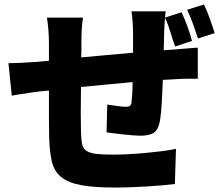

<svg xmlns="http://www.w3.org/2000/svg" viewBox="-20 -789 996 863"><path d="M769 -567Q788 -569 816.5 -571Q845 -573 869 -575V-435Q843 -435 818.5 -435Q794 -435 768 -433Q755 -432 741.5 -431.5Q728 -431 712 -430Q710 -375 707 -325Q704 -275 699 -246Q691 -204 670.5 -191.5Q650 -179 611 -179Q599 -179 578.5 -180.5Q558 -182 536.5 -184.5Q515 -187 494 -189.5Q473 -192 459 -194L462 -319Q482 -316 507 -312.5Q532 -309 545 -309Q557 -309 563 -312.5Q569 -316 571 -328Q573 -345 574.5 -368.5Q576 -392 576 -420Q519 -415 459.5 -409Q400 -403 344 -398Q343 -337 343 -281.5Q343 -226 344 -194Q345 -161 349 -141.5Q353 -122 368 -111.5Q383 -101 411 -97.5Q439 -94 488 -94Q521 -94 558.5 -96Q596 -98 634 -101.5Q672 -105 707.5 -109.5Q743 -114 771 -120L766 38Q742 41 709.5 44Q677 47 641 49Q605 51 568.5 52.5Q532 54 499 54Q402 54 343.5 43Q285 32 254 6Q223 -20 213 -63Q203 -106 201 -170Q201 -185 200.5 -208Q200 -231 200 -259Q200 -287 200 -318.5Q200 -350 200 -382L157 -378Q145 -377 127.5 -374Q110 -371 92 -368.5Q74 -366 58 -363.5Q42 -361 33 -359L18 -505Q37 -505 71 -506.5Q105 -508 147 -511L200 -516V-592Q200 -626 197.5 -655Q195 -684 191 -710H353Q349 -683 347.5 -659Q346 -635 346 -600Q346 -588 346 -570Q346 -552 345 -531Q401 -536 460.5 -541.5Q520 -547 578 -552V-642Q578 -652 577.5 -665.5Q577 -679 576 -692.5Q575 -706 573.5 -718.5Q572 -731 571 -738H725Q723 -729 722 -710L796 -734Q810 -705 823 -668.5Q836 -632 843 -605L767 -580Q756 -611 746 -645Q736 -679 722 -709Q720 -695 719.5 -678.5Q719 -662 718 -649L716 -563ZM897 -769Q911 -739 924 -702.5Q937 -666 945 -640L870 -616Q860 -647 847.5 -681.5Q835 -716 821 -745Z"/></svg>

Font: Kinto Sans Black
Style: Regular
Weight: 900
Designer: Authors: Ryoko NISHIZUKA  (kana & ideographs); Paul D. Hunt (Latin, Greek & Cyrillic); Wenlong ZHANG  (bopomofo); Sandol
Foundry: Adobe Systems Incorporated, ookami Inc.
Version: Version 0.001